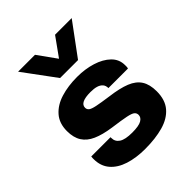

<svg xmlns="http://www.w3.org/2000/svg" viewBox="-214 -891 1028 1028"><g transform="rotate(-45 300.0 -377.0)"><path d="M286 10Q218 10 165 -7Q112 -24 82 -59Q52 -94 52 -147Q52 -151 52 -155Q52 -159 53 -166H199V-160Q199 -132 222.5 -116.5Q246 -101 299 -101Q349 -101 369.5 -113Q390 -125 390 -144Q390 -158 380 -166.5Q370 -175 338.5 -181.5Q307 -188 240 -197Q178 -206 137.5 -224Q97 -242 77 -273.5Q57 -305 57 -354Q57 -413 89.5 -450Q122 -487 177 -504Q232 -521 301 -521Q361 -521 412.5 -505Q464 -489 495.5 -458.5Q527 -428 527 -384Q527 -379 527 -373Q527 -367 525 -360H377Q377 -379 367 -390.5Q357 -402 339 -407.5Q321 -413 294 -413Q214 -413 214 -374Q214 -361 224 -353Q234 -345 263 -339Q292 -333 349 -325Q420 -316 463.5 -298.5Q507 -281 527.5 -249Q548 -217 548 -165Q548 -100 515 -61.5Q482 -23 423 -6.5Q364 10 286 10ZM503 -764 368 -581H232L97 -764H225L339 -605H263L377 -764Z"/></g></svg>

Font: Chivo Mono ExtraBold
Style: Regular
Weight: 800
Monospace: yes
Designer: Hector Gatti
Foundry: Omnibus-Type
Version: Version 1.008